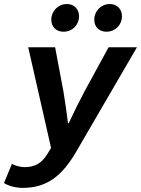

<svg xmlns="http://www.w3.org/2000/svg" viewBox="-68 -728 692 942"><path d="M43.8 193.8C159.4 193.8 235.6 138.1 307.1 14.2L603.9 -496.1H464.8L347.2 -280.7C321.5 -232.6 288.9 -166.3 269.5 -124H265.5C260.4 -166.3 251.3 -232.6 243 -280.7L202.4 -496.1H70.4L182.5 -2.3L165 26.6C137.5 71.5 105.2 92 52.4 92C32.2 92 6.1 84.6 -9.9 76.6L-48.3 170.1C-28.3 183.2 7.8 193.8 43.8 193.8ZM243.6 -572.4C287.1 -572.4 319.8 -605.6 319.8 -648C319.8 -685.4 293.8 -708.2 260.2 -708.2C216.6 -708.2 183.7 -672.5 183.7 -632.3C183.7 -593.5 209.9 -572.4 243.6 -572.4ZM454.1 -572.4C497.6 -572.4 530.3 -605.6 530.3 -648C530.3 -685.4 504.4 -708.2 470.7 -708.2C427.2 -708.2 394.5 -672.5 394.5 -632.3C394.5 -593.5 420.4 -572.4 454.1 -572.4Z"/></svg>

Font: Source Code Variable
Style: Italic
Weight: 400
Italic angle: -11°
Monospace: yes
Designer: Paul D. Hunt, Teo Tuominen
Foundry: Adobe Systems Incorporated
Version: Version 1.005;PS 1.0;hotconv 16.6.54;makeotf.lib2.5.65590